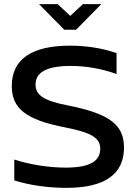

<svg xmlns="http://www.w3.org/2000/svg" viewBox="-20 -900 652 929"><path d="M544 -542V-643C475 -667 399 -679 318 -679C136 -679 37 -615 37 -484C37 -376 104 -320 298 -283C424 -258 465 -232 465 -180C465 -122 417 -89 298 -89C214 -89 124 -104 49 -128V-27C126 -3 216 9 301 9C490 9 580 -59 580 -186C580 -295 512 -349 313 -389C192 -412 152 -439 152 -491C152 -549 204 -581 322 -581C394 -581 467 -569 544 -542ZM169 -880 291 -756H348L470 -880H381L320 -823L259 -880Z"/></svg>

Font: LT Wave Alt Medium
Style: Regular
Weight: 500
Designer: Daniel Lyons
Version: Version 2.5 (Glyphs App)